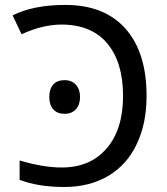

<svg xmlns="http://www.w3.org/2000/svg" viewBox="-20 -744 672 774"><path d="M59.1 -19V-97.2Q153.3 -68.8 229 -68.8Q344.2 -68.8 410.2 -146Q476.1 -222.7 476.1 -358.4Q475.6 -494.1 412.1 -569.3Q348.6 -644.5 229 -645Q152.3 -645 66.9 -606L30.8 -682.1Q114.7 -724.1 243.2 -724.1Q401.4 -724.1 486.3 -627.9Q571.3 -531.7 570.8 -356Q570.8 -246.1 531.2 -163.1Q492.2 -80.1 417 -35.2Q341.8 9.8 238.3 9.8Q134.8 9.8 59.1 -19ZM240.2 -420.9Q269.5 -420.9 286.1 -402.3Q302.7 -383.8 302.7 -353Q302.7 -322.3 286.1 -303.7Q269.5 -285.2 240.2 -285.2Q210.9 -285.2 194.8 -303.2Q178.7 -321.3 178.7 -353Q178.7 -384.8 194.3 -402.8Q210 -420.9 240.2 -420.9Z"/></svg>

Font: NotoSans
Style: Regular
Weight: 400
Designer: Monotype Design team
Foundry: Monotype Imaging Inc.
Version: Version 1.04